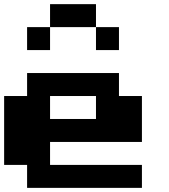

<svg xmlns="http://www.w3.org/2000/svg" viewBox="-20 -909 818 929"><path d="M555.6 -555.6V-444.4H666.7V-222.2H222.2V-111.1H666.7V0H111.1V-111.1H0V-444.4H111.1V-555.6ZM444.4 -444.4H222.2V-333.3H444.4ZM555.6 -666.7H444.4V-777.8H555.6ZM444.4 -777.8H222.2V-888.9H444.4ZM222.2 -666.7H111.1V-777.8H222.2Z"/></svg>

Font: Pixeloid Sans
Style: Bold
Weight: 700
Monospace: yes
Designer: GGBot
Version: 0.3